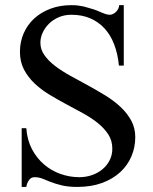

<svg xmlns="http://www.w3.org/2000/svg" viewBox="-20 -716 600 752"><path d="M445.8 -459Q441.4 -504.9 427.2 -542Q413.1 -579.1 389.4 -604.7Q365.7 -630.4 333.3 -644.3Q300.8 -658.2 259.8 -658.2Q231.9 -658.2 209.2 -648.2Q186.5 -638.2 170.9 -622.3Q155.3 -606.4 146.7 -587.2Q138.2 -567.9 138.2 -548.8Q138.2 -522 154.1 -499.8Q169.9 -477.5 196 -457.5Q222.2 -437.5 255.6 -419.2Q289.1 -400.9 324 -381.8Q358.9 -362.8 392.3 -342.3Q425.8 -321.8 451.9 -297.4Q478 -272.9 493.9 -243.9Q509.8 -214.8 509.8 -179.2Q509.8 -138.7 494.6 -103.3Q479.5 -67.9 450.4 -41.3Q421.4 -14.6 379.2 0.7Q336.9 16.1 283.2 16.1Q248 16.1 223.1 10.3Q198.2 4.4 176.8 -3.9Q161.1 -10.3 146.7 -16.1Q132.3 -22 115.2 -22Q101.6 -22 93.5 -10.5Q85.4 1 83 16.1H64.9V-213.9H83Q86.4 -167.5 105.2 -131.8Q124 -96.2 152.6 -71.8Q181.2 -47.4 217 -34.7Q252.9 -22 291 -22Q315.9 -22 339.1 -29.8Q362.3 -37.6 380.1 -52Q397.9 -66.4 408.9 -87.2Q419.9 -107.9 419.9 -133.8Q419.9 -165 404.3 -189.2Q388.7 -213.4 363.3 -233.9Q337.9 -254.4 305.4 -272.2Q272.9 -290 239 -308.1Q205.1 -326.2 172.6 -345.9Q140.1 -365.7 114.7 -389.9Q89.4 -414.1 73.7 -444.1Q58.1 -474.1 58.1 -513.2Q58.1 -552.2 72.8 -585.7Q87.4 -619.1 114 -643.6Q140.6 -668 177.7 -681.9Q214.8 -695.8 259.8 -695.8Q274.9 -695.8 286.1 -694.3Q297.4 -692.9 307.1 -690.7Q316.9 -688.5 325.9 -685.5Q335 -682.6 345.2 -679.7Q354 -677.2 362.3 -673.6Q370.6 -669.9 378.7 -666.5Q386.7 -663.1 394.8 -660.6Q402.8 -658.2 410.2 -658.2Q417.5 -658.2 424.1 -661.9Q430.7 -665.5 435.8 -671.1Q440.9 -676.8 443.8 -683.3Q446.8 -689.9 446.8 -695.8H464.8V-459Z"/></svg>

Font: YBG Bobotsari
Style: Regular
Weight: 400
Designer: R.S. Wihananto
Foundry: R.S. Wihananto
Version: Version 2.0.1